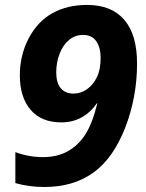

<svg xmlns="http://www.w3.org/2000/svg" viewBox="-20 -745 591 775"><path d="M533.2 -488.8Q533.2 -352.1 484.9 -228.5Q436.5 -105 356 -47.6Q275.4 9.8 159.2 9.8Q96.7 9.8 42 -5.9V-130.9Q96.2 -110.8 152.8 -110.8Q211.9 -110.8 254.2 -134.8Q296.4 -158.7 324.5 -202.4Q352.5 -246.1 373 -328.1H371.1Q316.9 -251 227.1 -251Q147.5 -251 103.8 -301.5Q60.1 -352.1 60.1 -440.9Q60.1 -522 95.7 -590.1Q131.3 -658.2 191.4 -691.7Q251.5 -725.1 331.1 -725.1Q430.2 -725.1 481.7 -665Q533.2 -605 533.2 -488.8ZM314.9 -604Q283.2 -604 258.5 -583.5Q233.9 -563 220.5 -527.8Q207 -492.7 207 -453.1Q207 -410.6 225.3 -388.9Q243.7 -367.2 276.9 -367.2Q306.2 -367.2 331.3 -385Q356.4 -402.8 371.3 -433.8Q386.2 -464.8 386.2 -511.2Q386.2 -552.2 368.9 -578.1Q351.6 -604 314.9 -604Z"/></svg>

Font: CAA NEO Sans
Style: Bold Italic
Weight: 700
Italic angle: -12°
Version: Version 1.10